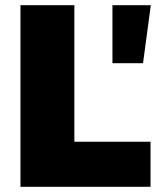

<svg xmlns="http://www.w3.org/2000/svg" viewBox="-20 -721 614 741"><path d="M59 -701V0H561V-174H267V-701ZM414 -701V-477H532L562 -701Z"/></svg>

Font: Montserrat ExtraBold
Style: Regular
Weight: 800
Designer: Julieta Ulanovsky
Foundry: Julieta Ulanovsky
Version: Version 4.000